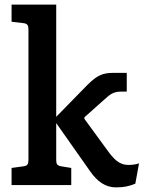

<svg xmlns="http://www.w3.org/2000/svg" viewBox="-20 -800 628 830"><path d="M223 -780H30V-706L81 -700C99 -698 103 -690 103 -672V-109C103 -91 99 -83 81 -81L30 -74V0H288V-74L245 -81C227 -84 223 -91 223 -109V-268L370 -59C401 -15 436 10 481 10C514 10 536 6 565 -6L581 -94C569 -89 550 -87 536 -87C507 -87 483 -98 451 -141L345 -286V-293L428 -367C454 -390 467 -404 504 -404H528V-485H471C424 -485 400 -475 357 -432L223 -295Z"/></svg>

Font: Enriqueta
Style: Bold
Weight: 700
Designer: Viviana Monsalve, Gustavo Ibarra
Foundry: Viviana Monsalve, Gustavo Ibarra
Version: Version 1.002